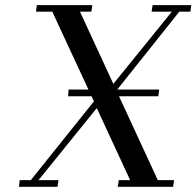

<svg xmlns="http://www.w3.org/2000/svg" viewBox="-20 -722 759 742"><path d="M53.2 0 56.2 -25.9H99.1L342.8 -330.1L334 -350.1H243.2L245.1 -376H321.8L182.1 -676.8H119.1L122.1 -702.1H336.9L333 -676.8H289.1L418 -397.9L644 -676.8H565.9L569.8 -702.1H719.2L715.8 -676.8H672.9L433.1 -376H595.2L591.8 -350.1H439.9L589.8 -25.9H652.8L648.9 0H435.1L439 -25.9H482.9L354 -304.2L128.9 -25.9H206.1L202.1 0Z"/></svg>

Font: Dehuti Alt
Style: Bold-Italic
Weight: 700
Version: Version 1.2